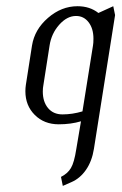

<svg xmlns="http://www.w3.org/2000/svg" viewBox="-20 -404 396 624"><path d="M62.5 -107.4Q62.5 -117.7 64 -127.9L84 -255.9Q92.3 -308.1 136 -345.9Q179.7 -383.8 231.9 -383.8Q272 -383.8 299.8 -361.8L348.1 -383.8L354 -355L285.2 80.1Q278.8 120.1 259.5 147.9Q240.2 175.8 211.9 188L184.1 200.2L178.2 170.9Q199.7 160.2 210.4 142.3Q221.2 124.5 228 80.1L243.2 -9.8Q210.4 0 170.9 0Q123.5 0 93 -30.5Q62.5 -61 62.5 -107.4ZM119.1 -106.4Q119.1 -73.2 136.2 -52.7Q153.3 -32.2 183.1 -32.2Q215.3 -32.2 248 -42L282.2 -255.9Q283.7 -263.7 283.7 -278.3Q283.7 -311 268.1 -331.5Q252.4 -352.1 227.1 -352.1Q197.8 -352.1 172.4 -323.5Q147 -294.9 141.1 -255.9L121.1 -127.9Q119.1 -118.2 119.1 -106.4Z"/></svg>

Font: Gawaa
Style: Italic
Weight: 400
Designer: T. Christopher White
Version: Version 1.0